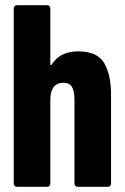

<svg xmlns="http://www.w3.org/2000/svg" viewBox="-20 -720 480 740"><path d="M33 -12V-688Q33 -693 36.5 -696.5Q40 -700 45 -700H162Q167 -700 170.5 -696.5Q174 -693 174 -688V-473Q174 -469 176 -469Q178 -469 180 -472Q211 -522 282 -522Q355 -522 381.5 -477Q408 -432 408 -354V-12Q408 -7 404.5 -3.5Q401 0 396 0H279Q274 0 270.5 -3.5Q267 -7 267 -12V-335Q267 -369 257.5 -385Q248 -401 223 -401Q200 -401 187 -384.5Q174 -368 174 -338V-12Q174 -7 170.5 -3.5Q167 0 162 0H45Q40 0 36.5 -3.5Q33 -7 33 -12Z"/></svg>

Font: Barlow Condensed
Style: Bold
Weight: 700
Width: 3
Designer: Jeremy Tribby
Foundry: Tribby Type
Version: Version 1.500